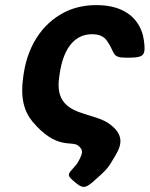

<svg xmlns="http://www.w3.org/2000/svg" viewBox="-20 -558 586 752"><path d="M476 -332C536 -332 548 -337 546 -378C545 -392 543 -406 540 -419C521 -492 460 -538 358 -538C318 -538 282 -531 250 -518C158 -479 92 -393 73 -271L71 -257C59 -177 74 -122 107 -82C203 32 262 -9 287 13C311 32 299 47 293 63C290 69 286 76 282 83C277 89 271 96 264 104C244 126 243 130 273 155C303 180 313 183 351 148C390 113 400 106 423 66C449 24 478 -23 408 -73C384 -91 348 -100 313 -111C243 -132 198 -164 212 -257L214 -271C226 -351 261 -424 341 -424C368 -424 388 -415 399 -398C433 -350 415 -332 476 -332Z"/></svg>

Font: Asimov Print
Style: AIt
Weight: 500
Designer: Google
Version: Version 2.000980: 2014